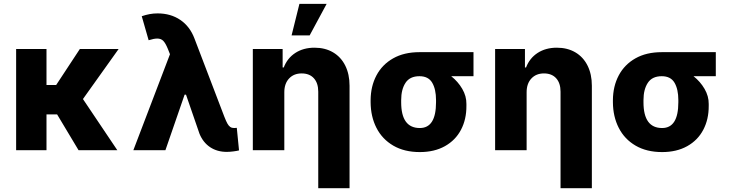

<svg xmlns="http://www.w3.org/2000/svg" viewBox="-20 -787 3831 1006"><path d="M223.6 -341.8H274.4L398.4 -530.3H601.6L414.6 -268.1L594.7 0H391.6L279.3 -187.5H223.6V0H64.5V-530.3H223.6Z M1025.4 -85.9 954.6 -291H947.3L846.7 0H678.7L870.6 -502.9L859.4 -531.2Q847.2 -561 835.4 -573Q823.7 -585 803.7 -585Q786.6 -585 758.8 -576.2L722.7 -702.1Q744.6 -709.5 764.2 -713.1Q783.7 -716.8 805.7 -716.8Q874.5 -716.8 924.8 -682.6Q975.1 -648.4 999 -585L1155.3 -175.8Q1165 -150.9 1171.9 -138.9Q1178.7 -127 1186.8 -121.6Q1194.8 -116.2 1207 -116.2Q1216.8 -116.2 1220.7 -117.2L1232.4 1Q1221.7 3.9 1202.9 6.3Q1184.1 8.8 1168 8.8Q1118.2 8.8 1081.3 -15.6Q1044.4 -40 1025.4 -85.9Z M1469.7 0H1304.7V-530.3H1460.9V-433.6H1466.8Q1485.4 -482.4 1527.6 -509.8Q1569.8 -537.1 1627.9 -537.1Q1683.6 -537.1 1725.1 -512.7Q1766.6 -488.3 1789.1 -443.1Q1811.5 -397.9 1811.5 -337.9V199.2H1647.5V-306.6Q1647.5 -351.6 1624.5 -377Q1601.6 -402.3 1560.5 -402.3Q1519.5 -402.3 1494.6 -375.7Q1469.7 -349.1 1469.7 -303.7ZM1548.8 -766.6H1691.4L1602.5 -601.6H1507.8Z M2177.7 -513.7H2460.9V-387.7H2344.2Q2379.9 -359.4 2402.1 -321.3Q2424.3 -283.2 2423.8 -242.2V-232.4Q2424.3 -162.1 2395.5 -107.2Q2366.7 -52.2 2311.3 -21.2Q2255.9 9.8 2179.7 9.8Q2098.6 9.8 2040.8 -23.9Q1982.9 -57.6 1952.6 -116.7Q1922.4 -175.8 1921.9 -251V-262.7Q1922.4 -335 1952.4 -391.8Q1982.4 -448.7 2039.8 -481.2Q2097.2 -513.7 2177.7 -513.7ZM2179.7 -116.2Q2264.6 -116.2 2264.6 -251V-262.7Q2264.6 -319.3 2244.6 -353.5Q2224.6 -387.7 2177.7 -387.7Q2127.4 -387.7 2104.7 -353Q2082 -318.4 2082 -262.7V-251Q2082 -116.2 2179.7 -116.2Z M2739.3 0H2574.2V-530.3H2730.5V-433.6H2736.3Q2754.9 -482.4 2797.1 -509.8Q2839.4 -537.1 2897.5 -537.1Q2953.1 -537.1 2994.6 -512.7Q3036.1 -488.3 3058.6 -443.1Q3081.1 -397.9 3081.1 -337.9V199.2H2917V-306.6Q2917 -351.6 2894 -377Q2871.1 -402.3 2830.1 -402.3Q2789.1 -402.3 2764.2 -375.7Q2739.3 -349.1 2739.3 -303.7Z M3447.3 -513.7H3730.5V-387.7H3613.8Q3649.4 -359.4 3671.6 -321.3Q3693.8 -283.2 3693.4 -242.2V-232.4Q3693.8 -162.1 3665 -107.2Q3636.2 -52.2 3580.8 -21.2Q3525.4 9.8 3449.2 9.8Q3368.2 9.8 3310.3 -23.9Q3252.4 -57.6 3222.2 -116.7Q3191.9 -175.8 3191.4 -251V-262.7Q3191.9 -335 3221.9 -391.8Q3252 -448.7 3309.3 -481.2Q3366.7 -513.7 3447.3 -513.7ZM3449.2 -116.2Q3534.2 -116.2 3534.2 -251V-262.7Q3534.2 -319.3 3514.2 -353.5Q3494.1 -387.7 3447.3 -387.7Q3397 -387.7 3374.3 -353Q3351.6 -318.4 3351.6 -262.7V-251Q3351.6 -116.2 3449.2 -116.2Z"/></svg>

Font: Pretendard Std ExtraBold
Style: Regular
Weight: 800
Designer: Base glyphs from Inter by Rasmus Andersson; Hangeul glyphs from Noto Sans CJK(Source Han Sans) by Jang Soo-young and Kan
Foundry: Kil Hyung-jin
Version: Version 1.309